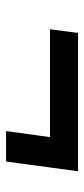

<svg xmlns="http://www.w3.org/2000/svg" viewBox="157 -593 276 630"><g transform="rotate(90 295.0 -278.0)"><path d="M410 -160 430 -304H76L88 -396H542L510 -160Z"/></g></svg>

Font: Host Grotesk Medium
Style: Italic
Weight: 500
Italic angle: -8°
Designer: Doğukan Karapınar based on Poppins by Indian Type Foundry, Jonny Pinhorn
Foundry: Element Type
Version: Version 1.001; ttfautohint (v1.8.4.7-5d5b)